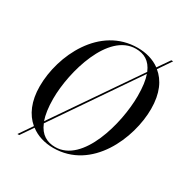

<svg xmlns="http://www.w3.org/2000/svg" viewBox="-182 -905 1054 1095"><g transform="rotate(30 345.0 -357.5)"><path d="M83 44H95L150 -36C190 -5 242 11 299 11C553 11 672 -269 672 -460C672 -563 639 -632 587 -674L645 -759H633L579 -681C538 -711 487 -725 433 -725C184 -725 57 -458 57 -256C57 -158 89 -86 142 -42ZM159 -233C159 -411 245 -715 426 -715C480 -715 522 -693 547 -633L178 -95C166 -130 159 -175 159 -233ZM306 1C253 1 208 -22 183 -84L551 -622C563 -588 569 -544 569 -486C569 -306 487 1 306 1Z"/></g></svg>

Font: Noto Serif Display SemiCondensed
Style: Italic
Weight: 400
Width: 4
Italic angle: -12°
Designer: Monotype Design Team
Foundry: Monotype Imaging Inc.
Version: Version 2.009